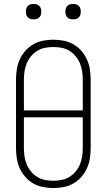

<svg xmlns="http://www.w3.org/2000/svg" viewBox="-20 -944 540 972"><path d="M250 8Q224 8 198 3Q172 -2 149 -15Q126 -28 108.5 -48Q91 -68 80 -92Q69 -116 65 -142.5Q61 -169 61 -195V-540Q61 -566 65 -592.5Q69 -619 80 -643Q91 -667 108.5 -687Q126 -707 149 -720Q172 -733 198 -738Q224 -743 250 -743Q276 -743 302 -738Q328 -733 351 -720Q374 -707 391.5 -687Q409 -667 420 -643Q431 -619 435 -592.5Q439 -566 439 -540V-195Q439 -169 435 -142.5Q431 -116 420 -92Q409 -68 391.5 -48Q374 -28 351 -15Q328 -2 302 3Q276 8 250 8ZM399 -385V-540Q399 -561 396 -582Q393 -603 385 -622.5Q377 -642 363 -659Q349 -676 331 -687Q313 -698 292 -702Q271 -706 250 -706Q229 -706 208 -702Q187 -698 169 -687Q151 -676 137 -659Q123 -642 115 -622.5Q107 -603 104 -582Q101 -561 101 -540V-385ZM250 -29Q271 -29 292 -33Q313 -37 331 -48Q349 -59 363 -76Q377 -93 385 -112.5Q393 -132 396 -153Q399 -174 399 -195V-350H101V-195Q101 -174 104 -153Q107 -132 115 -112.5Q123 -93 137 -76Q151 -59 169 -48Q187 -37 208 -33Q229 -29 250 -29ZM350 -846Q342 -846 334.5 -848Q327 -850 321 -856Q315 -862 313 -869.5Q311 -877 311 -885Q311 -893 313 -900.5Q315 -908 321 -914Q327 -920 334.5 -922Q342 -924 350 -924Q358 -924 365.5 -922Q373 -920 379 -914Q385 -908 387 -900.5Q389 -893 389 -885Q389 -877 387 -869.5Q385 -862 379 -856Q373 -850 365.5 -848Q358 -846 350 -846ZM150 -846Q142 -846 134.5 -848Q127 -850 121 -856Q115 -862 113 -869.5Q111 -877 111 -885Q111 -893 113 -900.5Q115 -908 121 -914Q127 -920 134.5 -922Q142 -924 150 -924Q158 -924 165.5 -922Q173 -920 179 -914Q185 -908 187 -900.5Q189 -893 189 -885Q189 -877 187 -869.5Q185 -862 179 -856Q173 -850 165.5 -848Q158 -846 150 -846Z"/></svg>

Font: Iosevka Term Curly Extralight
Style: Regular
Weight: 200
Designer: Belleve Invis
Foundry: Belleve Invis
Version: Version 32.3.0